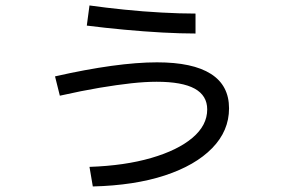

<svg xmlns="http://www.w3.org/2000/svg" viewBox="-20 -629 1040 693"><path d="M303 -26.7Q430.3 -31 526 -58.9Q621.6 -86.7 674.8 -131.7Q727.9 -176.7 727.9 -234Q727.9 -284 682.8 -309Q637.6 -333.9 545.3 -333.9Q504 -333.9 453.8 -328.4Q403.7 -322.9 340 -312.3Q276.3 -301.6 196 -283.6L178.6 -353.3Q288.7 -378.3 381.8 -391.2Q475 -404 546.7 -404Q675.7 -404 741.2 -362.3Q806.7 -320.7 806.7 -238Q806.7 -156.7 745.8 -94.3Q685 -32 575 4.2Q465 40.3 315 44ZM685.7 -508Q632.3 -508 565.7 -511.6Q499 -515.3 429 -521.8Q359 -528.3 293.3 -536.6L303 -609.3Q361.7 -601 429 -594.2Q496.3 -587.3 563 -583.7Q629.7 -580 685.7 -580Z"/></svg>

Font: M PLUS 1 Thin
Style: Regular
Weight: 100
Designer: Coji Morishita
Foundry: UNDERFOREST DESIGN
Version: Version 1.001